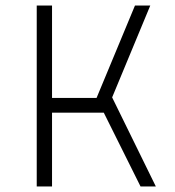

<svg xmlns="http://www.w3.org/2000/svg" viewBox="-20 -670 630 690"><path d="M112 -650V0H167V-265H353L485 0H540L383 -320L520 -650H465L327 -318H167V-650Z"/></svg>

Font: Grotesk 01 Extrafine
Style: Bold
Weight: 400
Designer: Frank Adebiaye, contributions by Jérémy Landes, Ariel Martín Pérez
Foundry: Velvetyne Type Foundry
Version: Version 3.000;Glyphs 3.1.2 (3150)